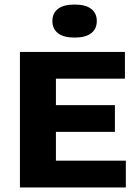

<svg xmlns="http://www.w3.org/2000/svg" viewBox="-20 -823 610 843"><path d="M67.5 0V-595H528.5V-477.5H225.5V-117.5H532.5V0ZM162.5 -244V-361.5H484.5V-244ZM307.5 -658Q259 -658 234.5 -677.2Q210 -696.5 210 -730.5Q210 -765 234.5 -784Q259 -803 307.5 -803Q356 -803 380.5 -784Q405 -765 405 -730.5Q405 -696.5 380.5 -677.2Q356 -658 307.5 -658Z"/></svg>

Font: Encode Sans SC
Style: Bold
Weight: 700
Version: Version 3.002